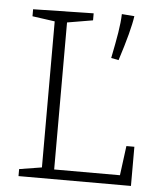

<svg xmlns="http://www.w3.org/2000/svg" viewBox="-51 -746 652 791"><g transform="rotate(5 275.0 -351.0)"><path d="M471 -40 487 -162H520V0H55V-29L148 -44V-648L55 -661V-690L305 -695V-666L199 -648V-40ZM393 -518Q406 -582 413 -625Q420 -668 421 -702L473 -698Q465 -639 424 -512Z"/></g></svg>

Font: Bitter Pro Light
Style: Regular
Weight: 300
Designer: Sol Matas, and Bitter project Authors
Foundry: Sol Matas
Version: Version 1.010